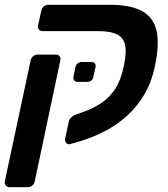

<svg xmlns="http://www.w3.org/2000/svg" viewBox="-36 -591 701 802"><path d="M4 191Q-6 191 -11.5 184Q-17 177 -16 167L92 -339Q94 -349 102.5 -356Q111 -363 121 -363H197Q208 -363 213 -356Q218 -349 216 -339L109 167Q107 177 99 184Q91 191 80 191ZM257 11Q247 13 240.5 6Q234 -1 236 -11L251 -82Q253 -92 261 -100Q269 -108 280 -112L319 -126Q356 -140 388.5 -161.5Q421 -183 445 -219.5Q469 -256 481 -314Q493 -369 487 -401Q481 -433 453.5 -447Q426 -461 374 -461H142Q132 -461 126.5 -468Q121 -475 123 -485L137 -548Q139 -558 147.5 -564.5Q156 -571 166 -571H421Q512 -571 559.5 -543.5Q607 -516 618.5 -459.5Q630 -403 611 -315Q597 -246 565.5 -194Q534 -142 491.5 -104.5Q449 -67 400 -42Q351 -17 301 -2ZM289 -249Q279 -249 274 -255Q269 -261 271 -271L279 -310Q284 -332 306 -332H345Q355 -332 360 -326Q365 -320 363 -310L354 -271Q350 -249 328 -249Z"/></svg>

Font: Rubik Medium
Style: Italic
Weight: 500
Italic angle: -12°
Designer: Hubert and Fischer
Foundry: Hubert and Fischer
Version: Version 2.300;gftools[0.9.30]